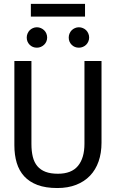

<svg xmlns="http://www.w3.org/2000/svg" viewBox="-20 -949 590 978"><path d="M497.1 -222.2V-638.2H410.2V-216.8C410.2 -168.3 399.2 -130.7 377.2 -104C355.2 -77.3 321.1 -64 274.9 -64C250.2 -64 229.2 -67.2 212.2 -73.7C195.1 -80.2 181.2 -89.8 170.4 -102.5C159.7 -115.2 151.9 -131 147.2 -149.9C142.5 -168.8 140.1 -190.8 140.1 -215.8V-638.2H53.2V-209C53.2 -176.1 57.2 -146.3 65.2 -119.6C73.2 -92.9 85.9 -70.1 103.3 -51C120.7 -32 143.2 -17.3 170.9 -6.8C198.6 3.6 232.3 8.8 272 8.8C308.1 8.8 340.1 3.3 367.9 -7.6C395.8 -18.5 419.3 -33.9 438.5 -54C457.7 -74 472.2 -98.2 482.2 -126.7C492.1 -155.2 497.1 -187 497.1 -222.2ZM168 -810.1C160.8 -810.1 154.1 -808.7 147.7 -805.9C141.4 -803.1 135.9 -799.5 131.3 -794.9C126.8 -790.4 123.1 -784.8 120.4 -778.3C117.6 -771.8 116.2 -765 116.2 -757.8C116.2 -743.2 121.2 -730.9 131.1 -720.9C141 -711 153.3 -706.1 168 -706.1C175.1 -706.1 181.9 -707.4 188.2 -710.2C194.6 -713 200.1 -716.6 204.8 -721.2C209.6 -725.7 213.3 -731.2 216.1 -737.5C218.8 -743.9 220.2 -750.7 220.2 -757.8C220.2 -765 218.8 -771.8 216.1 -778.3C213.3 -784.8 209.6 -790.4 204.8 -794.9C200.1 -799.5 194.6 -803.1 188.2 -805.9C181.9 -808.7 175.1 -810.1 168 -810.1ZM381.8 -810.1C374.7 -810.1 367.9 -808.7 361.6 -805.9C355.2 -803.1 349.8 -799.5 345.2 -794.9C340.7 -790.4 337 -784.8 334.2 -778.3C331.5 -771.8 330.1 -765 330.1 -757.8C330.1 -743.2 335 -730.9 345 -720.9C354.9 -711 367.2 -706.1 381.8 -706.1C389 -706.1 395.8 -707.4 402.3 -710.2C408.9 -713 414.4 -716.6 418.9 -721.2C423.5 -725.7 427.2 -731.2 429.9 -737.5C432.7 -743.9 434.1 -750.7 434.1 -757.8C434.1 -765 432.7 -771.8 429.9 -778.3C427.2 -784.8 423.5 -790.4 418.9 -794.9C414.4 -799.5 408.9 -803.1 402.3 -805.9C395.8 -808.7 389 -810.1 381.8 -810.1ZM413.1 -864.3V-929.2H137.2V-864.3ZM0 -638.2Z"/></svg>

Font: CodeNewRoman Nerd Font Mono
Style: Regular
Weight: 400
Monospace: yes
Designer: Sam Radian
Foundry: Code New Roman
Version: Version 2.00 November 29, 2014;Nerd Fonts 3.2.1